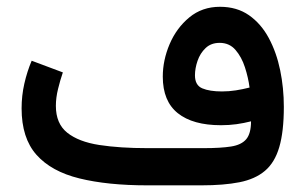

<svg xmlns="http://www.w3.org/2000/svg" viewBox="-20 -557 917 577"><path d="M734.4 -192.4Q713.4 -187 690.9 -183.8Q668.5 -180.7 644 -180.7Q559.6 -180.7 514.4 -216.8Q469.2 -252.9 469.2 -326.7Q469.2 -376 489.7 -424.3Q510.3 -472.7 548.8 -504.6Q587.4 -536.6 641.1 -536.6Q691.9 -536.6 728.3 -511.2Q764.6 -485.8 787.8 -442.6Q811 -399.4 822 -345.9Q833 -292.5 833 -235.8Q833 -161.6 819.3 -115Q805.7 -68.4 776.1 -43.5Q746.6 -18.6 699.5 -9.3Q652.3 0 585 0H422.9Q303.2 0 218.8 -20.8Q134.3 -41.5 89.6 -91.8Q44.9 -142.1 44.9 -231.4Q44.9 -269.5 53.2 -305.9Q61.5 -342.3 75.2 -374.5L168.9 -339.4Q161.1 -316.9 154.5 -290Q147.9 -263.2 147.9 -238.8Q147.9 -185.5 182.1 -158.2Q216.3 -130.9 278.3 -121.3Q340.3 -111.8 422.9 -111.8H592.3Q643.1 -111.8 674.3 -116.7Q705.6 -121.6 720 -138.7Q734.4 -155.8 734.4 -192.4ZM647 -282.2Q668 -282.2 688.5 -285.4Q709 -288.6 730 -293.9Q726.1 -323.7 716.1 -354.7Q706.1 -385.7 687.7 -407Q669.4 -428.2 640.1 -428.2Q614.3 -428.2 597.9 -412.6Q581.5 -397 573.7 -374.3Q565.9 -351.6 565.9 -330.6Q565.9 -300.8 587.9 -291.5Q609.9 -282.2 647 -282.2Z"/></svg>

Font: Vazirmatn FD NL Medium
Style: Regular
Weight: 500
Designer: Saber Rastikerdar
Foundry: Saber Rastikerdar
Version: Version 33.003